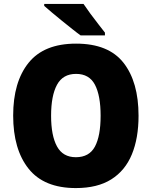

<svg xmlns="http://www.w3.org/2000/svg" viewBox="-20 -947 772 977"><path d="M685 -358Q685 -244 651 -161.5Q617 -79 546.5 -34.5Q476 10 366 10Q204 10 125.5 -88.5Q47 -187 47 -359Q47 -530 125.5 -627.5Q204 -725 367 -725Q532 -725 608.5 -627.5Q685 -530 685 -358ZM240 -358Q240 -257 270 -202Q300 -147 366 -147Q434 -147 463 -201Q492 -255 492 -358Q492 -461 463 -516Q434 -571 367 -571Q300 -571 270 -515.5Q240 -460 240 -358ZM405 -927Q419 -906 439.5 -878Q460 -850 480.5 -824Q501 -798 514 -781V-767H390Q373 -779 348 -799Q323 -819 295.5 -841Q268 -863 244 -883.5Q220 -904 205 -917V-927Z"/></svg>

Font: Noto Sans Khmer UI SemiCondensed Black
Style: Regular
Weight: 900
Width: 4
Designer: Danh Hong and the Monotype Design Team
Foundry: Monotype Imaging Inc.
Version: Version 2.002; ttfautohint (v1.8.4.7-5d5b)